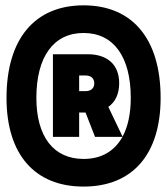

<svg xmlns="http://www.w3.org/2000/svg" viewBox="-20 -706 626 719"><path d="M293 -7.3C476.6 -7.3 581.5 -128.4 581.5 -339.4C581.5 -559.6 476.6 -686 293 -686C109.4 -686 4.4 -559.6 4.4 -339.4C4.4 -128.4 109.4 -7.3 293 -7.3ZM178.2 -193.4H276.4V-284.7H300.3L335.9 -193.4H438.5C408.7 -139.6 359.4 -110.8 293 -110.8C180.7 -110.8 116.2 -194.3 116.2 -339.4C116.2 -493.7 180.7 -582.5 293 -582.5C405.3 -582.5 469.7 -493.7 469.7 -339.4C469.7 -280.3 459 -231.4 439 -194.3L385.7 -305.7C412.1 -324.2 426.3 -354.5 426.3 -394.5C426.3 -462.9 383.3 -502.9 308.1 -502.9H178.2ZM276.4 -423.3H300.3C320.8 -423.3 333 -412.6 333 -394C333 -375.5 320.8 -364.7 300.3 -364.7H276.4Z"/></svg>

Font: CaskaydiaCove Nerd Font
Style: Bold
Weight: 700
Designer: Aaron Bell
Foundry: Saja Typeworks
Version: Version 2111.1;Nerd Fonts 2.3.0